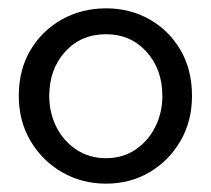

<svg xmlns="http://www.w3.org/2000/svg" viewBox="-20 -430 505 460"><path d="M234 10Q176 10 128.5 -17.5Q81 -45 53 -92.5Q25 -140 25 -200Q25 -263 53 -310Q81 -357 128.5 -383.5Q176 -410 234 -410Q292 -410 338.5 -383.5Q385 -357 412.5 -310Q440 -263 440 -200Q440 -140 412.5 -92.5Q385 -45 338.5 -17.5Q292 10 234 10ZM234 -51Q274 -51 304.5 -71.5Q335 -92 352 -126Q369 -160 369 -200Q369 -264 331 -306Q293 -348 234 -348Q174 -348 136 -306Q98 -264 98 -200Q98 -160 115 -126Q132 -92 163 -71.5Q194 -51 234 -51Z"/></svg>

Font: Dongle
Style: Regular
Weight: 400
Designer: Yanghee Ryu
Foundry: Yanghee Ryu
Version: Version 2.000